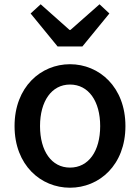

<svg xmlns="http://www.w3.org/2000/svg" viewBox="-20 -864 654 897"><path d="M307 13C443 13 566 -92 566 -275C566 -458 443 -564 307 -564C171 -564 48 -458 48 -275C48 -92 171 13 307 13ZM307 -81C221 -81 167 -158 167 -275C167 -391 221 -469 307 -469C394 -469 448 -391 448 -275C448 -158 394 -81 307 -81ZM249 -647H365L491 -801L445 -844L309 -724H305L170 -844L123 -801Z"/></svg>

Font: Noto Sans HK Medium
Style: Regular
Weight: 500
Designer: Ryoko NISHIZUKA 西塚涼子 (kana, bopomofo & ideographs); Paul D. Hunt (Latin, Greek & Cyrillic); Sandoll Communications 산돌커뮤니
Foundry: Adobe
Version: Version 2.002;hotconv 1.0.116;makeotfexe 2.5.65601